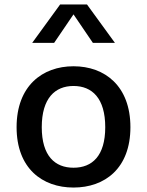

<svg xmlns="http://www.w3.org/2000/svg" viewBox="-20 -830 660 862"><path d="M565.5 -259C565.5 -444 450.5 -532.5 310 -532.5C170 -532.5 54.5 -444 54.5 -259C54.5 -74 170 12 310 12C450.5 12 565.5 -74 565.5 -259ZM452.5 -259C452.5 -129.5 393.5 -77 310 -77C227 -77 167.5 -129.5 167.5 -259C167.5 -389 227 -444 310 -444C393.5 -444 452.5 -389 452.5 -259ZM124.5 -637.5H223L310 -765.5L397 -637.5H496L370.5 -810H250Z"/></svg>

Font: Monaspace Neon Medium
Style: Regular
Weight: 500
Designer: Riley Cran & the Lettermatic Team
Foundry: Lettermatic
Version: Version 1.200 (Monaspace Neon)